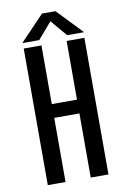

<svg xmlns="http://www.w3.org/2000/svg" viewBox="-94 -914 638 969"><g transform="rotate(-10 225.0 -429.0)"><path d="M290.4 -700H381.3V0H290.4V-328.7H161.3V0H70.4V-700H161.3V-399.3H290.4ZM384.8 -728.3H298.1L226.9 -812L154.8 -728.3H68.1L192.1 -857.9H260.8Z"/></g></svg>

Font: League Mono Thin Condensed
Style: Regular
Weight: 100
Width: 1
Designer: Tyler Finck
Foundry: The League of Moveable Type / Tyler Finck
Version: Version 2.300;RELEASE